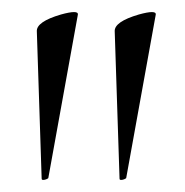

<svg xmlns="http://www.w3.org/2000/svg" viewBox="-20 -661 307 318"><path d="M49 -365 41 -609Q40 -625 81 -637Q110 -645 109 -637L60 -366Q59 -365 56.5 -364Q54 -363 51.5 -363Q49 -363 49 -365ZM178 -365 170 -609Q169 -625 210 -637Q239 -645 238 -637L189 -366Q188 -365 185.5 -364Q183 -363 180.5 -363Q178 -363 178 -365Z"/></svg>

Font: Cormorant Upright Light
Style: Regular
Weight: 300
Designer: Christian Thalmann (Catharsis Fonts)
Foundry: Catharsis Fonts
Version: Version 3.302;PS 003.302;hotconv 1.0.88;makeotf.lib2.5.64775